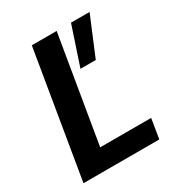

<svg xmlns="http://www.w3.org/2000/svg" viewBox="-157 -755 798 859"><g transform="rotate(-30 241.5 -325.0)"><path d="M25 0 133.3 -650H261.7L170 -101.7H433.3L416.7 0ZM269.2 -450 335.8 -650H431.7L348.3 -450Z"/></g></svg>

Font: Familjen Grotesk SemiBold
Style: Italic
Weight: 600
Italic angle: -9.46201°
Designer: Anders Wikstroem, Jonas Baeckman, Matilda Gysing, Kristian Moeller
Foundry: Familjen STHLM AB
Version: Version 2.002